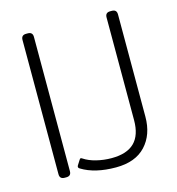

<svg xmlns="http://www.w3.org/2000/svg" viewBox="-104 -770 809 876"><g transform="rotate(-15 300.5 -332.5)"><path d="M75 -23V-657Q75 -680 98 -680H106Q129 -680 129 -657V-23Q129 0 106 0H98Q75 0 75 -23ZM176 -23Q165 -29 171 -39L185 -61Q188 -67 192 -67Q195 -67 199 -64Q223 -48 257.5 -39.5Q292 -31 329 -31Q401 -31 436.5 -66Q472 -101 472 -172V-657Q472 -680 495 -680H503Q526 -680 526 -657V-174Q526 -89 477.5 -37Q429 15 337 15Q238 15 176 -23Z"/></g></svg>

Font: Mitr ExtraLight
Style: Regular
Weight: 275
Designer: Thanarat Vachiruckul
Foundry: Cadson Demak Co.,Ltd.
Version: Version 1.001